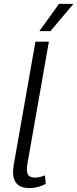

<svg xmlns="http://www.w3.org/2000/svg" viewBox="-20 -956 397 986"><path d="M47 -74Q47 -84 51 -112L162 -742H231L121 -116Q118 -98 118 -86Q118 -63 128 -53.5Q138 -44 161 -44Q181 -44 211 -55L215 -12Q198 -2 175.5 4Q153 10 131 10Q47 10 47 -74ZM283 -936H357L239 -796H182Z"/></svg>

Font: Sarabun Light
Style: Italic
Weight: 300
Italic angle: -10°
Designer: Suppakit Chalermlarp | Katatrad Co.,Ltd.
Foundry: Cadson Demak Co.,Ltd.
Version: Version 1.000; ttfautohint (v1.6)